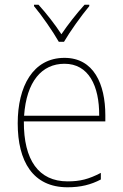

<svg xmlns="http://www.w3.org/2000/svg" viewBox="-20 -783 521 813"><path d="M229 -606H251C276 -649 323 -715 358 -757V-763H338C302 -723 267 -678 240 -638C214 -678 176 -727 143 -763H124V-757C156 -719 204 -650 229 -606ZM253 -538C119 -538 55 -416 55 -261C55 -100 119 10 266 10C322 10 365 -1 407 -23V-51C355 -24 319 -15 266 -15C144 -15 80 -105 81 -269H426V-295C426 -427 377 -538 253 -538ZM253 -513C355 -513 401 -420 400 -293H82C92 -438 157 -513 253 -513Z"/></svg>

Font: Noto Sans Hebrew SemiCondensed Thin
Style: Regular
Weight: 100
Width: 4
Designer: Monotype Design Team
Foundry: Monotype Imaging Inc.
Version: Version 2.004